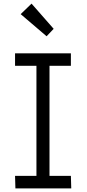

<svg xmlns="http://www.w3.org/2000/svg" viewBox="-20 -1039 479 1059"><path d="M371 -676H253V-69H371L373 0H65L63 -69H181V-676H63V-745H371ZM154 -1019 276 -880 237 -839 94 -961Z"/></svg>

Font: Biancoenero Regular
Style: Regular
Weight: 400
Designer: Riccardo Lorusso, Umberto Mischi
Foundry: Biancoenero Edizioni
Version: Version 0.000